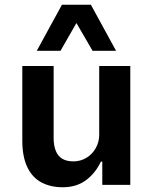

<svg xmlns="http://www.w3.org/2000/svg" viewBox="-20 -779 645 809"><path d="M244 10Q192 10 153.5 -11Q115 -32 94.5 -76Q74 -120 74 -186V-501H206V-197Q206 -166 215 -143.5Q224 -121 242.5 -110Q261 -99 289 -99Q319 -99 344 -114Q369 -129 383.5 -155Q398 -181 398 -211V-501H529V0H411V-98H405Q382 -49 342 -19.5Q302 10 244 10ZM135 -565 241 -759H363L469 -565H370L302 -682L235 -565Z"/></svg>

Font: Nunito Sans 7pt SemiCondensed
Style: Bold
Weight: 700
Width: 4
Designer: Vernon Adams
Foundry: Vernon Adams
Version: Version 3.101;gftools[0.9.27]